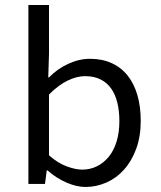

<svg xmlns="http://www.w3.org/2000/svg" viewBox="-20 -732 640 764"><path d="M320 12Q285 12 244.5 -5.5Q204 -23 169 -54H166L159 0H93V-712H175V-518L172 -424H175Q208 -458 251.5 -478Q295 -498 338 -498Q387 -498 425 -480.5Q463 -463 488.5 -430.5Q514 -398 527 -352.5Q540 -307 540 -251Q540 -189 522 -140Q504 -91 473.5 -57Q443 -23 403 -5.5Q363 12 320 12ZM307 -57Q339 -57 366 -70.5Q393 -84 413 -108.5Q433 -133 444 -169Q455 -205 455 -250Q455 -290 447 -323Q439 -356 422.5 -379.5Q406 -403 380 -416Q354 -429 318 -429Q286 -429 249.5 -411.5Q213 -394 175 -356V-114Q210 -83 245.5 -70Q281 -57 307 -57Z"/></svg>

Font: Source Code Pro
Style: Regular
Weight: 400
Monospace: yes
Designer: Paul D. Hunt, Teo Tuominen
Foundry: Adobe Systems Incorporated
Version: Version 2.030;PS 1.000;hotconv 16.6.51;makeotf.lib2.5.65220